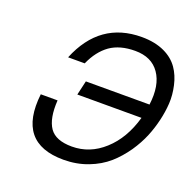

<svg xmlns="http://www.w3.org/2000/svg" viewBox="-133 -875 1033 1032"><g transform="rotate(20 383.5 -359.0)"><path d="M197 -266Q190 -161 226 -109Q261 -59 353 -59Q456 -59 536 -132Q617 -205 653 -332H286L305 -414H669Q684 -528 638 -594Q593 -659 499 -659Q412 -659 356 -620Q300 -580 266 -503H171Q268 -741 507 -741Q583 -741 638 -715Q689 -691 718 -649Q745 -610 757 -557Q769 -504 766 -455Q763 -406 751 -356Q739 -305 720 -259Q699 -208 665 -158Q628 -105 585 -67Q538 -26 475 -2Q410 23 335 23Q68 23 101 -266Z"/></g></svg>

Font: Miedinger
Style: Italic
Weight: 400
Italic angle: -13°
Version: Version 001.000